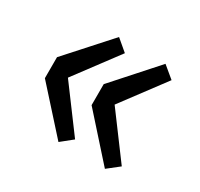

<svg xmlns="http://www.w3.org/2000/svg" viewBox="-100 -620 701 673"><g transform="rotate(30 250.5 -283.5)"><path d="M205 -71 52 -241V-326L205 -496L251 -457L121 -283L251 -108ZM393 -71 241 -241V-326L393 -496L440 -457L310 -283L440 -108Z"/></g></svg>

Font: Noto Sans TC Thin Medium
Style: Regular
Weight: 500
Version: Version 2.004-H2;hotconv 1.0.118;makeotfexe 2.5.65603